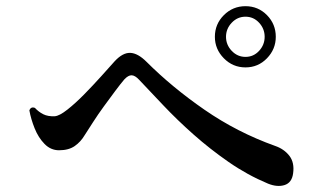

<svg xmlns="http://www.w3.org/2000/svg" viewBox="-20 -740 1040 621"><path d="M847 -146Q780 -174 719.5 -216Q659 -258 606 -305Q553 -352 509 -398.5Q465 -445 430 -482Q417 -496 406 -496.5Q395 -497 382 -483Q370 -469 352.5 -445.5Q335 -422 316 -396Q297 -370 281 -345Q265 -320 254 -303Q241 -281 221.5 -267.5Q202 -254 171 -254Q144 -254 124 -274.5Q104 -295 92 -325Q80 -355 75 -383Q80 -396 93 -391Q105 -378 120 -370.5Q135 -363 157 -364Q172 -365 198 -385.5Q224 -406 252.5 -435Q281 -464 307.5 -493.5Q334 -523 351 -542Q377 -570 401.5 -569Q426 -568 454 -540Q536 -458 641.5 -385Q747 -312 870 -268Q899 -258 916 -236Q933 -214 928 -179Q924 -149 900.5 -141.5Q877 -134 847 -146ZM774 -522Q733 -522 704 -551.5Q675 -581 675 -621Q675 -662 704 -691Q733 -720 774 -720Q815 -720 843.5 -691Q872 -662 872 -621Q872 -581 843.5 -551.5Q815 -522 774 -522ZM774 -556Q800 -556 818 -575.5Q836 -595 836 -621Q836 -647 818 -666.5Q800 -686 774 -686Q748 -686 729.5 -666.5Q711 -647 711 -621Q711 -595 729.5 -575.5Q748 -556 774 -556Z"/></svg>

Font: Zen Old Mincho
Style: Bold
Weight: 700
Designer: Yoshimichi Ohira
Foundry: Positype
Version: Version 1.500